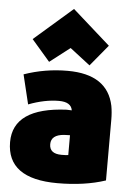

<svg xmlns="http://www.w3.org/2000/svg" viewBox="-60 -925 673 994"><g transform="rotate(5 276.5 -428.0)"><path d="M526 -11Q418 25 276 25Q14 25 14 -166Q14 -345 291 -358Q310 -358 318 -357Q311 -400 248 -400Q174 -400 90 -368L53 -521Q162 -559 279 -559Q487 -559 520 -398Q526 -365 526 -327ZM320 -125V-228Q299 -228 290 -227Q222 -222 222 -173Q222 -123 285 -123Q313 -123 320 -125ZM284 -678 179 -597 84 -707 284 -881 480 -707 389 -597Z"/></g></svg>

Font: Repo
Style: ExtraBlack
Weight: 1000
Designer: Stefan Peev
Foundry: Context Ltd
Version: Version 001.000